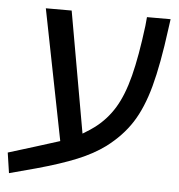

<svg xmlns="http://www.w3.org/2000/svg" viewBox="-78 -608 648 696"><g transform="rotate(5 246.0 -259.5)"><path d="M515 -563 510 -527Q493 -397 471 -316Q449 -235 414.5 -181.5Q380 -128 323 -85Q281 -54 222.5 -30Q164 -6 77 18L-20 44L-31 -30L66 -60L155 -88L61 -563H155L233 -122Q263 -140 277 -151Q319 -183 347 -229Q375 -275 393.5 -347Q412 -419 426 -531L429 -563Z"/></g></svg>

Font: FiraGO Book
Style: Italic
Weight: 350
Italic angle: -8°
Designer: bBox Type GmbH
Foundry: bBox Type GmbH
Version: Version 1.001